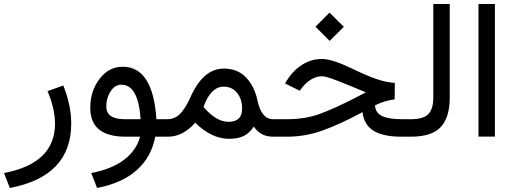

<svg xmlns="http://www.w3.org/2000/svg" viewBox="-25 -687 2580 965"><path d="M293 -257.3Q333 -158.2 333 -65.9Q333 199.2 24.4 257.8L-4.9 182.6Q250 134.3 251.5 -63.5Q251.5 -140.6 213.9 -229Z M591.8 -351.6Q743.7 -351.6 761.2 -87.9H818.4V0H755.4Q736.3 101.6 662.8 167.5Q589.4 233.4 462.9 257.8L433.6 182.6Q536.6 163.1 598.6 116Q660.6 68.8 679.2 0H606.4Q428.7 0 428.7 -144.5Q428.7 -229.5 475.3 -290.5Q522 -351.6 591.8 -351.6ZM681.6 -87.9Q670.4 -261.2 585 -261.2Q552.7 -261.2 531 -228.3Q509.3 -195.3 509.3 -151.9Q509.3 -87.9 601.6 -87.9Z M997.6 -149.4Q1062 -74.7 1123 -74.7Q1191.9 -74.7 1191.9 -140.6Q1191.9 -189 1166.5 -220.2Q1141.1 -251.5 1099.6 -251.5Q1034.2 -251.5 997.6 -149.4ZM1250.5 -50.8Q1229.5 -18.1 1200.2 -3.7Q1170.9 10.7 1127 10.7Q1038.1 10.7 956.1 -70.3Q894.5 0 819.3 0H798.8V-87.9H816.9Q838.4 -87.9 856.7 -97.4Q875 -106.9 889.2 -125Q903.3 -143.1 913.1 -160.2Q922.9 -177.2 933.1 -200.7Q997.1 -342.3 1099.6 -342.3Q1169.4 -342.3 1211.9 -297.4Q1254.4 -252.4 1269.5 -180.7Q1289.1 -87.9 1347.7 -87.9H1360.8V0H1347.2Q1284.7 0 1250.5 -50.8Z M1560.5 -552.7 1631.3 -623.5 1703.1 -552.2 1631.8 -481.4ZM1958.5 -187.5Q1910.6 -182.1 1859.9 -157.7Q1861.3 -121.1 1893.8 -104.5Q1926.3 -87.9 1994.1 -87.9H2020.5V0H1992.2Q1900.9 0 1852.8 -29.5Q1804.7 -59.1 1796.9 -123.5Q1687.5 -64 1598.6 -32Q1509.8 0 1419.4 0H1341.3V-87.9H1420.9Q1507.3 -87.9 1580.8 -114Q1654.3 -140.1 1775.9 -203.1L1814 -223.1Q1808.1 -225.1 1799.6 -228.8Q1791 -232.4 1770 -241.2Q1749 -250 1723.6 -260.3Q1666 -283.7 1637.2 -293.7Q1608.4 -303.7 1592.8 -303.7Q1565.9 -303.7 1539.8 -288.1Q1513.7 -272.5 1494.6 -248L1481.4 -231L1407.7 -267.6L1415 -280.3Q1446.8 -331.5 1492.9 -361.1Q1539.1 -390.6 1593.3 -390.6Q1644 -390.6 1741.2 -343.8Q1817.9 -306.6 1867.7 -289.6Q1917.5 -272.5 1959.5 -270.5Z M2001 0V-87.9H2040.5Q2103.5 -87.9 2128.2 -114Q2152.8 -140.1 2152.8 -196.8V-667H2235.4V-197.3Q2235.4 -97.2 2190.4 -48.6Q2145.5 0 2040 0Z M2379.9 -667H2462.4V-0.5H2379.9Z"/></svg>

Font: Vazir FD
Style: FD
Weight: 400
Foundry: Based on Dejavu fonts, by Saber Rastikerdar
Version: Version 26.0.0